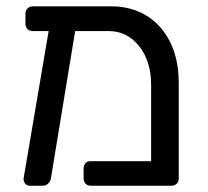

<svg xmlns="http://www.w3.org/2000/svg" viewBox="-20 -591 661 611"><path d="M55.2 -23.9 134.8 -492.2H84Q74.2 -492.2 67.6 -498.5Q61 -504.9 61 -515.1V-547.9Q61 -557.6 67.6 -564.2Q74.2 -570.8 84 -570.8H335Q397 -570.8 445.6 -541.5Q494.1 -512.2 521.5 -457Q548.8 -401.9 548.8 -327.1V-22.9Q548.8 -13.2 542.5 -6.6Q536.1 0 525.9 0H268.1Q258.3 0 252.2 -6.6Q246.1 -13.2 246.1 -22.9V-55.2Q246.1 -64.9 252 -71.5Q257.8 -78.1 268.1 -78.1H460.9V-320.8Q460.9 -397 422.4 -444.6Q383.8 -492.2 325.2 -492.2H219.2L142.1 -23.9Q141.1 -14.2 133.5 -7.1Q126 0 117.2 0H75.2Q65.4 0 59.8 -7.1Q54.2 -14.2 55.2 -23.9Z"/></svg>

Font: Rubik AZ
Style: Regular
Weight: 400
Designer: Hubert and Fischer
Foundry: Hubert & Fischer
Version: Version 2.000